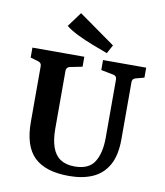

<svg xmlns="http://www.w3.org/2000/svg" viewBox="-87 -848 798 929"><g transform="rotate(10 312.5 -384.0)"><path d="M592 -572V-523L551 -512Q534 -508 534 -491V-210Q534 -131 507 -83Q480 -35 431 -13Q382 9 314 9Q199 9 143.5 -44.5Q88 -98 88 -216V-491Q88 -507 71 -512L33 -523V-572H288V-523L228 -511Q210 -507 210 -489V-205Q210 -151 223 -114Q236 -77 263.5 -59Q291 -41 333 -41Q403 -41 430.5 -85Q458 -129 458 -204V-490Q458 -508 441 -511L380 -523V-572ZM415 -650 392 -608Q357 -621 318 -636Q279 -651 243 -668.5Q207 -686 183 -705L236 -777Z"/></g></svg>

Font: Rasa SemiBold
Style: Regular
Weight: 600
Designer: Anna Giedrys (Yrsa+Rasa design), David Brezina (Yrsa art-direction, Rasa art-direction, design)
Foundry: Rosetta Type Foundry
Version: Version 2.004